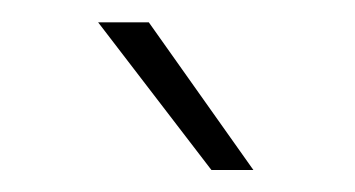

<svg xmlns="http://www.w3.org/2000/svg" viewBox="-20 -770 318 172"><path d="M207 -617.7H169.4L67.9 -750H113.3Z"/></svg>

Font: Robert Sans ExtraLight
Style: Regular
Weight: 250
Designer: Christian Robertson (extended by Adam Twardoch)
Foundry: Google
Version: Version 12.135;April 2, 2019;FontCreator 11.5.0.2425 64-bit;